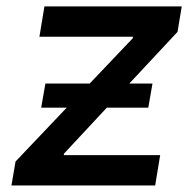

<svg xmlns="http://www.w3.org/2000/svg" viewBox="-20 -565 592 585"><path d="M14.9 0H452.8L468 -92.3H174L175.4 -97.3L305.4 -236.9H431.8L444.6 -310.4H373.9L521 -468L533.7 -545.5H115.4L100.1 -453.1H385.7L384.2 -448.2L253.2 -310.4H118.3L105.5 -236.9H183.2L27.3 -72.8Z"/></svg>

Font: Margiela Sans Medium
Style: Italic
Weight: 500
Italic angle: -9.39999°
Designer: Stefan Endress, Andreas Faust
Version: Version 1.100;FEAKit 1.0